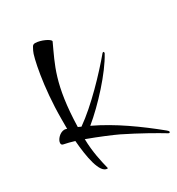

<svg xmlns="http://www.w3.org/2000/svg" viewBox="-140 -606 682 739"><g transform="rotate(-30 201.0 -237.0)"><path d="M124 42C125 42 126 41 126 40C117 4 106 -43 105 -100C157 -81 209 -59 232 -48C299 -15 362 21 393 40C394 41 396 42 398 42C401 42 402 41 402 38C402 36 400 33 395 29C320 -32 236 -93 149 -134C215 -188 301 -282 336 -347C337 -348 337 -350 337 -351C337 -354 336 -355 334 -355C333 -355 331 -354 330 -353C279 -292 191 -199 118 -148L105 -154C110 -341 148 -405 186 -488V-489C186 -498 149 -516 124 -516C111 -516 110 -506 103 -494C93 -476 66 -355 66 -212V-168L62 -170L55 -171C35 -171 15 -149 15 -134C15 -128 18 -125 23 -124C38 -121 54 -117 70 -112C76 -38 90 42 124 42Z"/></g></svg>

Font: Comforter
Style: Regular
Weight: 400
Designer: Robert E. Leuschke
Foundry: Robert E. Leuschke
Version: Version 1.013; ttfautohint (v1.8.3)